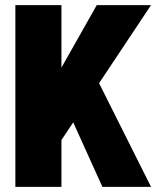

<svg xmlns="http://www.w3.org/2000/svg" viewBox="-20 -730 640 750"><path d="M40 0V-710H220V-466L358 -710H570L367 -405L570 0H380L266 -252L220 -183V0Z"/></svg>

Font: Geist Mono Black
Style: Regular
Weight: 900
Monospace: yes
Designer: Basement.studio, Andrés Briganti, Mateo Zaragoza
Foundry: Basement.studio, Vercel, Andrés Briganti, Guido Ferreyra, Mateo Zaragoza
Version: Version 1.500; ttfautohint (v1.8.4.7-5d5b)